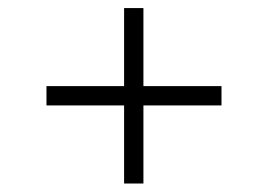

<svg xmlns="http://www.w3.org/2000/svg" viewBox="-20 -586 650 466"><path d="M281.2 -330.1H92.8V-377H281.2V-566.4H328.1V-377H517.6V-330.1H328.1V-140.6H281.2Z"/></svg>

Font: Pretendard GOV ExtraLight
Style: Regular
Weight: 200
Designer: Base glyphs from Inter by Rasmus Andersson; Hangeul glyphs from Noto Sans CJK(Source Han Sans) by Jang Soo-young and Kan
Foundry: Kil Hyung-jin
Version: Version 1.309